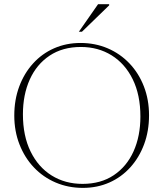

<svg xmlns="http://www.w3.org/2000/svg" viewBox="-20 -904 794 934"><path d="M371.5 -695Q443 -695 503.8 -669Q564.5 -643 609.8 -595.5Q655 -548 680 -483.5Q705 -419 705 -343Q705 -266.5 681 -202Q657 -137.5 613.8 -89.8Q570.5 -42 511.8 -16Q453 10 383 10Q312 10 251 -16Q190 -42 145 -89.5Q100 -137 74.8 -201.5Q49.5 -266 49.5 -342Q49.5 -418.5 73.5 -483Q97.5 -547.5 140.8 -595.2Q184 -643 243 -669Q302 -695 371.5 -695ZM381.5 -9.5Q470.5 -9.5 533.5 -51.8Q596.5 -94 629.8 -168Q663 -242 663 -337Q663 -442 625.8 -518Q588.5 -594 523 -634.8Q457.5 -675.5 373.5 -675.5Q284.5 -675.5 221.2 -633.2Q158 -591 124.8 -517.2Q91.5 -443.5 91.5 -348Q91.5 -243 128.8 -167Q166 -91 231.5 -50.2Q297 -9.5 381.5 -9.5ZM363.5 -749.5 457 -883.5H511V-878L378.5 -749.5Z"/></svg>

Font: Newsreader 36pt ExtraLight
Style: Regular
Weight: 250
Designer: Hugues Gentile
Foundry: Production Type
Version: Version 1.003